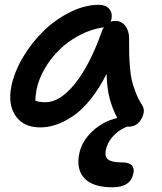

<svg xmlns="http://www.w3.org/2000/svg" viewBox="-20 -548 681 809"><path d="M149.9 -11.2Q79.1 -11.2 45.9 -59.6Q12.7 -107.9 27.8 -184.1Q40 -244.6 76.9 -306.9Q113.8 -369.1 163.8 -417.7Q213.9 -466.3 275.9 -497.1Q337.9 -527.8 397 -527.8Q424.8 -527.8 439.9 -511Q455.1 -494.1 449.2 -464.8Q446.8 -457.5 445.8 -456.1Q453.6 -460 465.8 -460Q492.2 -460 508.1 -439Q523.9 -418 523.9 -387.2Q523.9 -341.8 524.4 -320.1Q524.9 -298.3 527.6 -264.2Q530.3 -230 535.6 -208.3Q541 -186.5 551.5 -159.2Q562 -131.8 578.1 -106Q594.7 -82 576.4 -48.1Q558.1 -14.2 522 -14.2H515.1L507.8 -11.2Q474.1 4.4 452.9 29.8Q431.6 55.2 425.8 85Q420.4 111.3 435.1 123.8Q449.7 136.2 493.2 136.2Q523.9 136.2 535.4 148.7Q546.9 161.1 542 182.1Q530.8 241.2 454.1 241.2Q372.1 241.2 336.2 203.6Q300.3 166 314 99.1Q324.7 46.4 370.1 4.4Q415.5 -37.6 474.1 -50.8Q453.1 -91.3 441.9 -133.5Q430.7 -175.8 429.2 -236.8Q398.9 -176.3 362.8 -131.1Q326.7 -85.9 289.8 -60.5Q252.9 -35.2 218.3 -23.2Q183.6 -11.2 149.9 -11.2ZM133.8 -169.9Q128.9 -139.6 128.9 -124Q143.1 -117.2 171.9 -117.2Q232.4 -117.2 295.4 -194.8Q358.4 -272.5 409.2 -416Q411.6 -424.3 418 -434.1Q414.1 -432.1 412.1 -432.1Q361.8 -424.3 314.2 -399.2Q266.6 -374 230.2 -338.4Q193.8 -302.7 168.5 -259Q143.1 -215.3 133.8 -169.9Z"/></svg>

Font: Shantell Sans Bouncy
Style: Italic
Weight: 500
Italic angle: -11.31°
Designer: Stephen Nixon, Anya Danilova, Shantell Martin
Foundry: Arrow Type
Version: Version 1.006;[9816181b4]